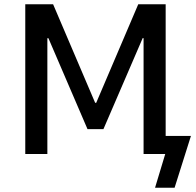

<svg xmlns="http://www.w3.org/2000/svg" viewBox="-20 -725 925 904"><path d="M710 159 758 0H656V-545L652 -546L467 -117H392L208 -545H203V0H99V-705H230L428 -241H433L631 -705H760V-85H879L802 159Z"/></svg>

Font: Nunito Sans 7pt SemiCondensed SemiBold
Style: Regular
Weight: 600
Width: 4
Designer: Vernon Adams
Foundry: Vernon Adams
Version: Version 3.101;gftools[0.9.27]